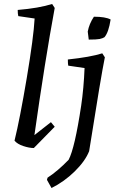

<svg xmlns="http://www.w3.org/2000/svg" viewBox="-20 -732 576 965"><path d="M150 12Q127 12 97 2Q67 -8 53 -25Q80 -135 114.5 -340Q149 -545 154 -639L72 -651Q69 -663 69 -682Q176 -691 242 -712L255 -692Q206 -427 153 -53L236 -118L255 -95ZM426 -533Q425 -539 423.5 -553.5Q422 -568 421 -573Q428 -612 452 -648Q510 -648 536 -634Q526 -569 505 -545Q498 -540 481 -536Q465 -533 426 -533ZM239 213Q235 206 227.5 192.5Q220 179 216 172L219 161Q271 127 325 71Q356 12 388 -201Q401 -289 405 -390L323 -402Q321 -411 321 -433Q434 -445 494 -464L507 -444Q488 -352 428 28Q408 78 355.5 129.5Q303 181 239 213Z"/></svg>

Font: Albura Medium
Style: Italic
Weight: 462
Italic angle: -7°
Designer: Mercedes Jáuregui
Foundry: Omnibus-Type Team
Version: Version 1.000